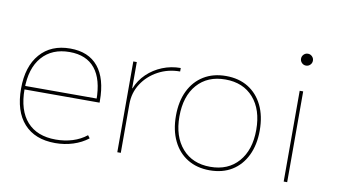

<svg xmlns="http://www.w3.org/2000/svg" viewBox="-74 -904 1902 1083"><g transform="rotate(10 876.5 -362.0)"><path d="M292 10Q176 10 113 -60Q50 -130 50 -260Q50 -386 112.5 -458Q175 -530 285 -530Q390 -530 445 -463Q500 -396 500 -268Q500 -264 500 -263Q500 -262 500 -258H60V-278H490L480 -268Q480 -388 430.5 -449Q381 -510 285 -510Q184 -510 127 -444.5Q70 -379 70 -260Q70 -138 127.5 -74Q185 -10 292 -10Q343 -10 388 -24Q433 -38 468 -66L480 -50Q443 -21 394.5 -5.5Q346 10 292 10Z M647 0V-520H667V-370H669Q688 -418 725.5 -454Q763 -490 812.5 -510Q862 -530 917 -530V-510Q848 -510 791 -479Q734 -448 700.5 -396Q667 -344 667 -280V0Z M1177 10Q1104 10 1050 -23Q996 -56 966.5 -117Q937 -178 937 -260Q937 -343 966.5 -403.5Q996 -464 1050 -497Q1104 -530 1177 -530Q1251 -530 1304.5 -497Q1358 -464 1387.5 -403.5Q1417 -343 1417 -260Q1417 -178 1387.5 -117Q1358 -56 1304.5 -23Q1251 10 1177 10ZM1177 -10Q1279 -10 1338 -77.5Q1397 -145 1397 -260Q1397 -376 1338 -443Q1279 -510 1177 -510Q1075 -510 1016 -443Q957 -376 957 -260Q957 -145 1016 -77.5Q1075 -10 1177 -10Z M1600 0V-520H1620V0ZM1610 -666Q1596 -666 1586 -676Q1576 -686 1576 -700Q1576 -714 1586 -724Q1596 -734 1610 -734Q1624 -734 1634 -724Q1644 -714 1644 -700Q1644 -686 1634 -676Q1624 -666 1610 -666Z"/></g></svg>

Font: M PLUS 2 Thin
Style: Regular
Weight: 100
Designer: Coji Morishita
Foundry: UNDERFOREST DESIGN
Version: Version 1.001